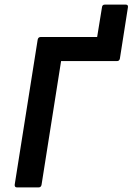

<svg xmlns="http://www.w3.org/2000/svg" viewBox="-20 -816 577 836"><path d="M54 0Q43 0 44 -12L144 -643Q146 -655 158 -655H403L424 -784Q425 -796 437 -796H527Q539 -796 537 -784L502 -561Q500 -550 489 -550H246L161 -12Q159 0 148 0Z"/></svg>

Font: Sofia Sans
Style: Bold Italic
Weight: 700
Italic angle: -9°
Designer: Botio Nikoltchev, Ani Petrova
Foundry: lettersoup
Version: Version 4.101; ttfautohint (v1.8.4.7-5d5b)